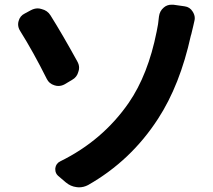

<svg xmlns="http://www.w3.org/2000/svg" viewBox="-20 -765 900 812"><path d="M352.5 17.6Q334 27.3 313.5 27.3Q308.6 27.3 303.7 26.4Q278.3 23.4 257.8 5.9L225.6 -21.5Q213.9 -32.2 213.9 -47.9Q213.9 -50.8 213.9 -53.7Q216.8 -74.2 235.4 -83Q414.1 -170.9 524.4 -330.1Q606.4 -449.2 642.6 -631.8Q649.4 -662.1 652.3 -695.3Q655.3 -718.8 672.9 -733.4Q686.5 -745.1 705.1 -745.1Q709 -745.1 712.9 -745.1L760.7 -738.3Q783.2 -735.4 794.9 -715.8Q803.7 -702.1 803.7 -688.5Q803.7 -681.6 801.8 -674.8Q799.8 -664.1 796.9 -653.3Q793.9 -642.6 791.5 -630.9Q789.1 -619.1 787.1 -614.3Q741.2 -405.3 648.4 -262.7Q534.2 -85.9 352.5 17.6ZM65.4 -633.8Q56.6 -647.5 56.6 -662.1Q56.6 -668.9 58.6 -675.8Q64.5 -698.2 85 -708L110.4 -721.7Q125 -729.5 139.6 -729.5Q147.5 -729.5 156.2 -726.6Q180.7 -720.7 193.4 -700.2Q243.2 -621.1 306.6 -505.9Q314.5 -492.2 314.5 -478.5Q314.5 -469.7 311.5 -461.9Q305.7 -438.5 284.2 -426.8L252.9 -408.2Q240.2 -401.4 226.6 -401.4Q218.8 -401.4 210 -404.3Q187.5 -411.1 177.7 -431.6Q121.1 -544.9 65.4 -633.8Z"/></svg>

Font: Gen Jyuu Gothic P Bold
Style: Bold
Weight: 700
Designer: [Source Han Sans]
Ryoko NISHIZUKA  (kana & ideographs); Paul D. Hunt (Latin, Greek & Cyrillic); Wenlong ZHANG  (bopomofo
Version: Version 1.002.20150607